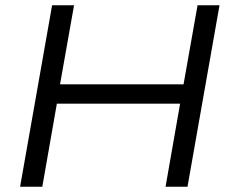

<svg xmlns="http://www.w3.org/2000/svg" viewBox="-20 -706 877 726"><path d="M56 0 177 -686H260L207 -387H674L727 -686H810L689 0H606L661 -314H195L140 0Z"/></svg>

Font: Archivo SemiExpanded Light
Style: Italic
Weight: 300
Width: 6
Italic angle: -10°
Designer: Hector Gatti
Foundry: Omnibus-Type
Version: Version 2.001